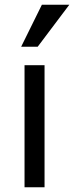

<svg xmlns="http://www.w3.org/2000/svg" viewBox="-20 -786 311 806"><path d="M138.2 -589.8H68.8L155.8 -766.1H271ZM83 0V-512.2H167V0Z"/></svg>

Font: Lorenzo Sans
Style: Regular
Weight: 400
Foundry: Intel Corporation
Version: Version 1.00; ttfautohint (v1.5)